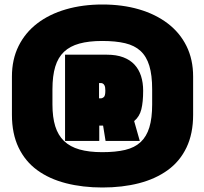

<svg xmlns="http://www.w3.org/2000/svg" viewBox="-20 -687 906 853"><path d="M838 -177V-347Q838 -423 808.5 -482.5Q779 -542 725 -583Q671 -624 597.5 -645.5Q524 -667 435 -667Q347 -667 273 -645.5Q199 -624 145.5 -583Q92 -542 62.5 -482.5Q33 -423 33 -347V-177Q33 -93 62.5 -31.5Q92 30 145.5 69Q199 108 273 127Q347 146 435 146Q524 146 597.5 127Q671 108 725 69Q779 30 808.5 -31.5Q838 -93 838 -177ZM656 -290V-223Q656 -162 643.5 -121Q631 -80 604.5 -55.5Q578 -31 536 -21Q494 -11 434 -11Q375 -11 333 -23Q291 -35 264.5 -60.5Q238 -86 225.5 -126Q213 -166 213 -223V-290Q213 -350 225.5 -391Q238 -432 264.5 -457Q291 -482 333 -493.5Q375 -505 434 -505Q494 -505 536 -495Q578 -485 604.5 -460.5Q631 -436 643.5 -394.5Q656 -353 656 -290ZM455 -444H269V-61H421V-129H438L449 -61H601L576 -149Q600 -169 608 -201.5Q616 -234 616 -284Q616 -320 606.5 -349.5Q597 -379 577.5 -400Q558 -421 527.5 -432.5Q497 -444 455 -444ZM429 -250H420V-318H429Q432 -318 436.5 -316Q441 -314 444.5 -307Q448 -300 448 -284Q448 -261 441 -255.5Q434 -250 429 -250Z"/></svg>

Font: Advent Pro Black
Style: Regular
Weight: 900
Version: Version 3.000